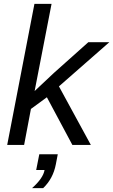

<svg xmlns="http://www.w3.org/2000/svg" viewBox="-20 -745 582 987"><path d="M447 0H352L221 -245L139 -185L104 0H17L157 -725H245L158 -277L257 -370L434 -528H542L283 -301ZM202 222H145Q202 171 209 129H166L182 48H277L267 100Q253 173 202 222Z"/></svg>

Font: Libra Sans
Style: Italic
Weight: 400
Italic angle: -12°
Foundry: Context Ltd
Version: Version 1.002